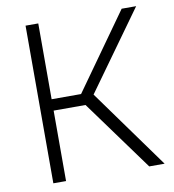

<svg xmlns="http://www.w3.org/2000/svg" viewBox="-80 -778 768 848"><g transform="rotate(-10 304.0 -353.5)"><path d="M91 0V-707H148V-367H280L522 -707H587L334 -355L590 0H521L291 -316H148V0Z"/></g></svg>

Font: Onest ExtraLight
Style: Regular
Weight: 250
Designer: Dmitri Voloshin, Andrey Kudryavtsev
Foundry: Dmitri Voloshin, Andrey Kudryavtsev
Version: Version 1.000;gftools[0.9.33]